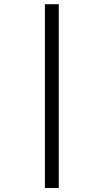

<svg xmlns="http://www.w3.org/2000/svg" viewBox="-20 -743 500 927"><path d="M196.8 -722.7H263.7V164.6H196.8Z"/></svg>

Font: Carlito
Style: Regular
Weight: 400
Designer: Lukasz Dziedzic
Foundry: tyPoland Lukasz Dziedzic
Version: Version 1.104